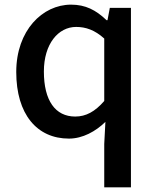

<svg xmlns="http://www.w3.org/2000/svg" viewBox="-20 -584 670 827"><path d="M429 223H544V-550H453L443 -497H439C393 -541 348 -564 286 -564C163 -564 50 -453 50 -274C50 -92 139 13 277 13C336 13 392 -18 434 -59L429 36ZM304 -82C218 -82 169 -151 169 -276C169 -395 231 -468 308 -468C349 -468 388 -455 429 -418V-149C389 -103 350 -82 304 -82Z"/></svg>

Font: Source Han Sans KR Medium
Style: Regular
Weight: 500
Designer: Ryoko NISHIZUKA (kana & ideographs); Paul D. Hunt (Latin, Greek & Cyrillic); Wenlong ZHANG (bopomofo); Sandoll Communica
Foundry: Adobe Systems Incorporated
Version: Version 1.001;PS 1.001;hotconv 1.0.78;makeotf.lib2.5.61930